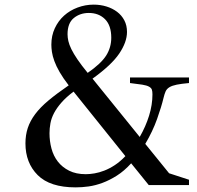

<svg xmlns="http://www.w3.org/2000/svg" viewBox="-20 -800 852 830"><path d="M277 -431C243 -407.7 214 -386 190 -366C166 -346 146.7 -326.2 132 -306.5C117.3 -286.8 106.7 -266.8 100 -246.5C93.3 -226.2 90 -204 90 -180C90 -124 107.7 -78.3 143 -43C178.3 -7.7 233 10 307 10C325 10 343.7 8.7 363 6C382.3 3.3 402.3 -1.8 423 -9.5C443.7 -17.2 464.5 -27.7 485.5 -41C506.5 -54.3 527 -72 547 -94L623 0H797V-23L711 -51L608 -178C629.3 -214 646.3 -249.8 659 -285.5C671.7 -321.2 681 -351.7 687 -377C689.7 -388.3 692.7 -397.7 696 -405C699.3 -412.3 704.8 -418.3 712.5 -423C720.2 -427.7 730.7 -431.3 744 -434C757.3 -436.7 775 -439 797 -441V-465H542V-441C564.7 -438.3 582.3 -436 595 -434C607.7 -432 617.3 -429.2 624 -425.5C630.7 -421.8 634.8 -417.5 636.5 -412.5C638.2 -407.5 639 -400.7 639 -392C639 -362 634.2 -331.3 624.5 -300C614.8 -268.7 601.3 -238 584 -208L380 -460C434.7 -499.3 473.2 -535.5 495.5 -568.5C517.8 -601.5 529 -632.7 529 -662C529 -680.7 525.2 -697.3 517.5 -712C509.8 -726.7 499.3 -739 486 -749C472.7 -759 457.3 -766.7 440 -772C422.7 -777.3 404.3 -780 385 -780C361 -780 337.8 -775.8 315.5 -767.5C293.2 -759.2 273.7 -747.5 257 -732.5C240.3 -717.5 227 -699.3 217 -678C207 -656.7 202 -633 202 -607C202 -597.7 202.8 -587.2 204.5 -575.5C206.2 -563.8 209.7 -550.7 215 -536C220.3 -521.3 228 -505.3 238 -488C248 -470.7 261 -451.7 277 -431ZM194 -224C194 -238 195.3 -252.3 198 -267C200.7 -281.7 205.8 -296.3 213.5 -311C221.2 -325.7 231.8 -340.8 245.5 -356.5C259.2 -372.2 276.7 -388 298 -404L522 -125C506.7 -109 491.3 -96 476 -86C460.7 -76 445.7 -68.2 431 -62.5C416.3 -56.8 402.2 -52.8 388.5 -50.5C374.8 -48.2 362.3 -47 351 -47C323 -47 299 -52 279 -62C259 -72 242.7 -85.2 230 -101.5C217.3 -117.8 208.2 -136.7 202.5 -158C196.8 -179.3 194 -201.3 194 -224ZM461 -637C461 -609 453.7 -583.3 439 -560C424.3 -536.7 397.7 -511.7 359 -485C341 -507 326.3 -526.3 315 -543C303.7 -559.7 294.8 -574.5 288.5 -587.5C282.2 -600.5 277.8 -612.2 275.5 -622.5C273.2 -632.8 272 -642.7 272 -652C272 -684 281 -707.3 299 -722C317 -736.7 338.7 -744 364 -744C392.7 -744 416 -735 434 -717C452 -699 461 -672.3 461 -637Z"/></svg>

Font: Libre Caslon Text
Style: Regular
Weight: 400
Designer: Pablo Impallari, Rodrigo Fuenzalida
Foundry: Pablo Impallari, Rodrigo Fuenzalida
Version: Version 1.000; ttfautohint (v0.93) -l 8 -r 50 -G 200 -x 14 -